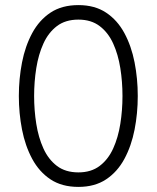

<svg xmlns="http://www.w3.org/2000/svg" viewBox="-20 -727 615 754"><path d="M288 7Q223 7 178.5 -22.5Q134 -52 106.5 -103Q79 -154 66.5 -218Q54 -282 54 -350Q54 -418 66.5 -482Q79 -546 106.5 -597Q134 -648 178.5 -677.5Q223 -707 288 -707Q352 -707 396.5 -677.5Q441 -648 468.5 -597Q496 -546 508.5 -482Q521 -418 521 -350Q521 -282 508.5 -218Q496 -154 468.5 -103Q441 -52 396.5 -22.5Q352 7 288 7ZM288 -50Q338 -50 371.5 -75.5Q405 -101 424.5 -144Q444 -187 452.5 -240.5Q461 -294 461 -350Q461 -406 452.5 -459.5Q444 -513 424.5 -556Q405 -599 371.5 -624.5Q338 -650 288 -650Q237 -650 203.5 -624.5Q170 -599 150.5 -556Q131 -513 122.5 -459.5Q114 -406 114 -350Q114 -294 122.5 -240.5Q131 -187 150.5 -144Q170 -101 203.5 -75.5Q237 -50 288 -50Z"/></svg>

Font: Haskoy Light
Style: Regular
Weight: 300
Designer: Ertekin Erdin
Foundry: Ertekin Erdin
Version: Version 2.000; ttfautohint (v1.8.4.7-5d5b)